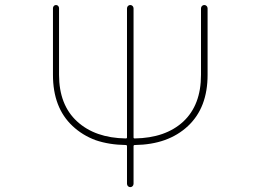

<svg xmlns="http://www.w3.org/2000/svg" viewBox="-20 -773 1040 770"><path d="M489.3 -36.1V-186.5Q489.3 -191.4 484.4 -191.4Q417 -192.4 363.3 -210.9Q310.5 -230.5 271 -267.6Q231.4 -304.7 211.9 -356Q192.4 -407.2 192.4 -472.7V-740.2Q192.4 -745.1 195.8 -749Q199.2 -752.9 204.6 -752.9Q210 -752.9 213.4 -749Q216.8 -745.1 216.8 -740.2V-472.7Q216.8 -352.5 289.1 -286.1Q361.3 -219.7 484.4 -217.8Q489.3 -217.8 489.3 -221.7V-739.3Q489.3 -745.1 493.2 -749Q497.1 -752.9 502.4 -752.9Q507.8 -752.9 511.7 -749Q515.6 -745.1 515.6 -739.3V-221.7Q515.6 -217.8 520.5 -217.8Q643.6 -219.7 714.8 -285.2Q786.1 -351.6 786.1 -472.7V-739.3Q786.1 -745.1 790 -749Q793.9 -752.9 799.3 -752.9Q804.7 -752.9 808.6 -749Q812.5 -745.1 812.5 -739.3V-472.7Q812.5 -407.2 793 -356Q773.4 -304.7 733.9 -267.6Q694.3 -230.5 641.1 -211.4Q587.9 -192.4 520.5 -191.4Q515.6 -191.4 515.6 -186.5V-36.1Q515.6 -30.3 511.7 -26.4Q507.8 -22.5 502.4 -22.5Q497.1 -22.5 493.2 -26.4Q489.3 -30.3 489.3 -36.1Z"/></svg>

Font: Rounded Mgen+ 1mn thin
Style: Regular
Weight: 100
Designer: [Source Han Sans]
Ryoko NISHIZUKA  (kana & ideographs); Paul D. Hunt (Latin, Greek & Cyrillic); Wenlong ZHANG  (bopomofo
Version: Version 1.059.20150602